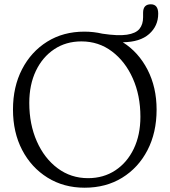

<svg xmlns="http://www.w3.org/2000/svg" viewBox="-20 -860 792 895"><path d="M373 -712.5Q416.5 -712.5 457 -703Q530 -692 571.5 -698.2Q613 -704.5 630 -725.2Q647 -746 647 -779.5V-800.5Q647 -840 683 -840Q717.5 -840 717.5 -796Q717.5 -739 675.2 -701.5Q633 -664 552.5 -663Q625.5 -617 667.8 -535Q710 -453 710 -349Q710 -242 667.5 -160Q625 -78 549.5 -31.5Q474 15 374.5 15Q277 15 201.5 -32Q126 -79 83.2 -161Q40.5 -243 40.5 -349.5Q40.5 -455.5 82.8 -537.2Q125 -619 200 -665.8Q275 -712.5 373 -712.5ZM634.5 -316Q634.5 -415 599.2 -494.2Q564 -573.5 502 -620.2Q440 -667 359.5 -667Q287.5 -667 232.8 -630.5Q178 -594 147.2 -529.5Q116.5 -465 116.5 -380Q116.5 -281 151.5 -201.5Q186.5 -122 248.5 -75.8Q310.5 -29.5 390.5 -29.5Q462.5 -29.5 517.5 -65.8Q572.5 -102 603.5 -166.5Q634.5 -231 634.5 -316Z"/></svg>

Font: Fraunces 72pt S100 Light
Style: Regular
Weight: 300
Version: Version 1.000; ttfautohint (v1.8.3)